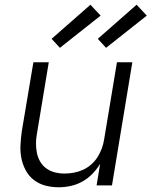

<svg xmlns="http://www.w3.org/2000/svg" viewBox="-20 -783 640 811"><path d="M228 8Q199 8 172 1Q145 -6 123.5 -22.5Q102 -39 89 -63Q76 -87 70.5 -114Q65 -141 66.5 -170Q68 -199 72 -228L121 -520H186L136 -218Q132 -197 132 -176.5Q132 -156 136 -136.5Q140 -117 150 -100Q160 -83 176 -71.5Q192 -60 211.5 -55Q231 -50 252 -50Q272 -50 291.5 -53.5Q311 -57 330 -65.5Q349 -74 365 -88Q381 -102 392 -119.5Q403 -137 410 -156Q417 -175 420 -195L474 -520H539L453 0H388L403 -91Q389 -68 370 -48.5Q351 -29 327.5 -16Q304 -3 278.5 2.5Q253 8 228 8ZM428 -581 393 -619 557 -763 600 -717ZM233 -581 198 -619 362 -763 405 -717Z"/></svg>

Font: Iosevka Light Extended Oblique
Style: Regular
Weight: 300
Width: 7
Italic angle: -9°
Monospace: yes
Designer: Belleve Invis
Foundry: Belleve Invis
Version: Version 32.5.0; ttfautohint (v1.8.4)